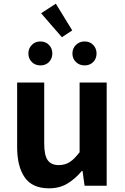

<svg xmlns="http://www.w3.org/2000/svg" viewBox="-20 -1008 677 1042"><path d="M246 14Q155 14 114 -45.5Q73 -105 73 -210V-560H220V-229Q220 -165 239 -138.5Q258 -112 298 -112Q333 -112 358.5 -128.5Q384 -145 412 -182V-560H559V0H439L428 -80H424Q388 -37 345.5 -11.5Q303 14 246 14ZM199 -653Q171 -653 152.5 -671.5Q134 -690 134 -718Q134 -745 152.5 -764Q171 -783 199 -783Q228 -783 246 -764Q264 -745 264 -718Q264 -690 246 -671.5Q228 -653 199 -653ZM316 -806 203 -936 283 -988 372 -843ZM439 -653Q411 -653 392 -671.5Q373 -690 373 -718Q373 -745 392 -764Q411 -783 439 -783Q468 -783 486 -764Q504 -745 504 -718Q504 -690 486 -671.5Q468 -653 439 -653Z"/></svg>

Font: Chiron Sans HK TT
Style: Bold
Weight: 700
Designer: Ryoko NISHIZUKA 西塚涼子 (kana, bopomofo & ideographs); Paul D. Hunt (Latin, Greek & Cyrillic); Sandoll Communications 산돌커뮤니
Foundry: Adobe
Version: Version 2.022;hotconv 1.0.109;makeotfexe 2.5.65596